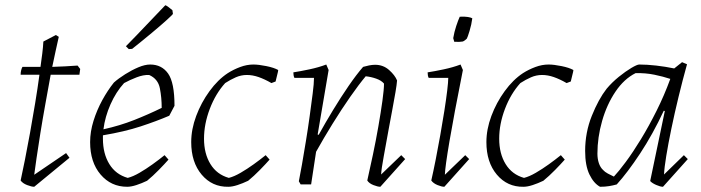

<svg xmlns="http://www.w3.org/2000/svg" viewBox="-20 -706 2682 735"><path d="M111 9Q101 9 84 2.5Q67 -4 59 -15Q66 -47 75.5 -94.5Q85 -142 95 -197.5Q105 -253 114.5 -310.5Q124 -368 131 -420H59Q59 -429 61 -437Q63 -445 66 -450Q83 -450 100.5 -450Q118 -450 135 -450Q139 -478 142 -502.5Q145 -527 146 -547L194 -572L205 -565Q199 -540 193 -511Q187 -482 180 -450Q205 -451 229 -452Q253 -453 277 -455L287 -442L284 -420H174Q164 -365 153.5 -307Q143 -249 134.5 -196Q126 -143 120 -101.5Q114 -60 111 -37L233 -120L246 -102Z M467 9Q405 9 365 -38Q325 -85 325 -162Q325 -202 338 -243.5Q351 -285 371.5 -322.5Q392 -360 416 -390Q434 -406 459.5 -422Q485 -438 510 -448.5Q535 -459 555 -459Q599 -459 623.5 -424.5Q648 -390 648 -301L628 -263Q579 -242 518 -222Q457 -202 374 -188Q374 -182 374 -175Q374 -118 398.5 -78Q423 -38 469 -25Q489 -30 514 -44.5Q539 -59 564 -77Q589 -95 610 -112L625 -95Q611 -79 588 -55.5Q565 -32 543 -14Q522 -4 502 2.5Q482 9 467 9ZM455 -388Q424 -354 403 -306.5Q382 -259 376 -211Q439 -225 493.5 -246.5Q548 -268 599 -293Q599 -332 592 -368Q585 -404 551 -419Q529 -420 503 -410Q477 -400 455 -388ZM473 -518 462 -529 502 -570 608 -681 613 -686Q620 -684 640 -667L642 -653Q642 -651 619.5 -630.5Q597 -610 561 -580Q525 -550 486 -519Z M854 9Q792 10 752 -37.5Q712 -85 712 -162Q712 -211 731 -262Q750 -313 782 -357Q814 -401 852 -426Q874 -440 899.5 -449.5Q925 -459 950 -459Q970 -459 999.5 -453Q1029 -447 1045 -438L1044 -431L1035 -394L1019 -388Q993 -403 970 -411Q947 -419 925 -419Q903 -419 882.5 -410Q862 -401 842 -388Q805 -347 783 -289Q761 -231 761 -175Q761 -118 785.5 -78Q810 -38 856 -25Q876 -30 901 -44.5Q926 -59 951 -77Q976 -95 997 -112L1012 -95Q998 -79 975 -55.5Q952 -32 930 -14Q909 -4 889 2.5Q869 9 854 9Z M1436 9Q1426 9 1409.5 2.5Q1393 -4 1386 -15Q1396 -59 1407.5 -113.5Q1419 -168 1428.5 -222.5Q1438 -277 1444 -320.5Q1450 -364 1450 -386Q1440 -398 1420 -405Q1400 -412 1380 -414Q1354 -383 1320.5 -335Q1287 -287 1253 -232Q1219 -177 1190 -125L1171 0H1131L1124 -12Q1129 -36 1136 -76.5Q1143 -117 1151 -165.5Q1159 -214 1165.5 -261.5Q1172 -309 1177 -348Q1182 -387 1182 -408H1107Q1103 -416 1103 -429Q1129 -433 1164.5 -440.5Q1200 -448 1229 -459L1238 -438L1196 -191L1200 -190Q1226 -237 1255.5 -285.5Q1285 -334 1314.5 -377Q1344 -420 1370 -450Q1380 -453 1392.5 -455.5Q1405 -458 1416 -458Q1447 -458 1469.5 -438Q1492 -418 1500 -398Q1499 -383 1494 -353.5Q1489 -324 1482 -287Q1475 -250 1468 -212Q1458 -156 1449 -107.5Q1440 -59 1439 -38L1516 -112L1531 -97Z M1696 -408H1621Q1617 -416 1617 -429Q1643 -433 1678.5 -440.5Q1714 -448 1743 -459L1752 -438Q1717 -262 1700.5 -164.5Q1684 -67 1683 -37L1761 -112L1776 -97L1681 9Q1671 9 1655 2.5Q1639 -4 1631 -15Q1639 -50 1648 -95.5Q1657 -141 1665.5 -189Q1674 -237 1681 -281.5Q1688 -326 1692 -359.5Q1696 -393 1696 -408ZM1719 -546Q1717 -554 1715 -560Q1719 -584 1726.5 -606.5Q1734 -629 1740 -642Q1759 -643 1771 -641Q1783 -639 1788 -636Q1785 -612 1777.5 -587.5Q1770 -563 1767 -558Q1765 -556 1760 -552Q1755 -548 1751 -547Q1741 -545 1719 -546Z M1984 9Q1922 10 1882 -37.5Q1842 -85 1842 -162Q1842 -211 1861 -262Q1880 -313 1912 -357Q1944 -401 1982 -426Q2004 -440 2029.5 -449.5Q2055 -459 2080 -459Q2100 -459 2129.5 -453Q2159 -447 2175 -438L2174 -431L2165 -394L2149 -388Q2123 -403 2100 -411Q2077 -419 2055 -419Q2033 -419 2012.5 -410Q1992 -401 1972 -388Q1935 -347 1913 -289Q1891 -231 1891 -175Q1891 -118 1915.5 -78Q1940 -38 1986 -25Q2006 -30 2031 -44.5Q2056 -59 2081 -77Q2106 -95 2127 -112L2142 -95Q2128 -79 2105 -55.5Q2082 -32 2060 -14Q2039 -4 2019 2.5Q1999 9 1984 9Z M2277 9Q2253 -4 2236.5 -38Q2220 -72 2220 -128Q2220 -199 2245.5 -262.5Q2271 -326 2302 -366Q2323 -391 2349 -412Q2375 -433 2397 -446Q2419 -459 2427 -459Q2457 -459 2492 -455Q2527 -451 2561 -444L2591 -468L2610 -460Q2593 -399 2577.5 -335Q2562 -271 2550 -213Q2538 -155 2530.5 -109Q2523 -63 2522 -38L2598 -112L2613 -97L2518 9Q2508 9 2492 2Q2476 -5 2469 -13L2525 -281L2521 -282Q2479 -192 2430.5 -118.5Q2382 -45 2341 0Q2327 4 2311.5 6.5Q2296 9 2277 9ZM2330 -30Q2348 -49 2375.5 -86Q2403 -123 2433.5 -173Q2464 -223 2493.5 -282Q2523 -341 2546 -404Q2519 -413 2485 -420Q2451 -427 2413 -426Q2369 -404 2336 -355Q2303 -306 2285 -243Q2267 -180 2267 -118Q2267 -98 2272.5 -81.5Q2278 -65 2289 -55Q2295 -48 2307 -41.5Q2319 -35 2330 -30Z"/></svg>

Font: Labrada Lght
Style: Italic
Weight: 300
Italic angle: -7°
Designer: Mercedes Jáuregui
Foundry: Omnibus-Type Team
Version: Version 1.000; ttfautohint (v1.8.4.7-5d5b)